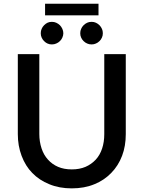

<svg xmlns="http://www.w3.org/2000/svg" viewBox="-20 -1014 779 1042"><path d="M369.6 -94.7Q411.6 -94.7 443.8 -108.4Q475.6 -122.1 499.5 -147.5Q522.5 -172.4 534.2 -208Q545.9 -243.2 545.9 -286.1V-720.2H662.6V-286.1Q662.6 -221.2 642.6 -168.5Q622.1 -114.7 584 -75.7Q545.4 -35.6 492.2 -14.2Q438 8.3 369.6 8.3Q301.3 8.3 247.6 -14.2Q192.9 -36.1 154.8 -75.7Q118.2 -112.8 97.2 -168.5Q76.7 -222.7 76.7 -286.1V-720.2H193.4V-286.6Q193.4 -245.1 205.6 -208.5Q217.3 -172.9 240.2 -147.9Q263.2 -122.1 295.4 -108.4Q327.1 -94.7 369.6 -94.7ZM224.6 -930.7V-993.7H514.6V-930.7ZM323.7 -833.5Q323.7 -821.8 318.4 -810.1Q313.5 -798.8 305.2 -791Q296.4 -782.2 285.2 -777.8Q274.9 -772.9 261.2 -772.9Q248 -772.9 237.8 -777.8Q229 -781.2 219.2 -791Q210 -800.3 206.1 -810.1Q201.2 -820.3 201.2 -833.5Q201.2 -847.2 206.1 -857.4Q210.4 -868.2 219.2 -877Q228.5 -886.2 237.8 -890.6Q248 -895.5 261.2 -895.5Q274.9 -895.5 285.2 -890.6Q296.9 -885.3 305.2 -877Q313 -869.1 318.4 -857.4Q323.7 -845.7 323.7 -833.5ZM538.1 -833.5Q538.1 -820.3 533.2 -810.1Q528.3 -798.8 520 -791Q511.2 -782.2 500.5 -777.8Q490.2 -772.9 477.1 -772.9Q463.4 -772.9 453.1 -777.8Q442.4 -782.2 433.6 -791Q424.3 -800.3 420.4 -810.1Q415.5 -820.3 415.5 -833.5Q415.5 -847.2 420.4 -857.4Q424.8 -868.2 433.6 -877Q442.4 -885.7 453.1 -890.6Q463.4 -895.5 477.1 -895.5Q490.2 -895.5 500.5 -890.6Q511.2 -885.7 520 -877Q527.8 -869.1 533.2 -857.4Q538.1 -847.2 538.1 -833.5Z"/></svg>

Font: Lato-SemiBold
Style: Regular
Weight: 500
Designer: Lukasz Dziedzic with Adam Twardoch and Botio Nikoltchev
Foundry: tyPoland Lukasz Dziedzic
Version: ""